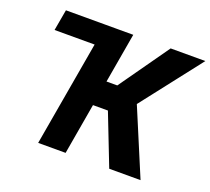

<svg xmlns="http://www.w3.org/2000/svg" viewBox="-121 -864 1115 1018"><g transform="rotate(20 436.5 -355.5)"><path d="M364.7 -710.9 344.2 -592.3H64.9L85.9 -710.9ZM465.8 -710.9 342.8 0H188L311.5 -710.9ZM872.6 -710.9 543 -287.6H362.8L368.7 -429.7H478L676.8 -710.9ZM588.9 0 463.9 -320.8 586.9 -425.3 765.6 0Z"/></g></svg>

Font: Roboto ExtraBold
Style: Italic
Weight: 800
Designer: Christian Robertson
Foundry: Google
Version: Version 3.009; 2024